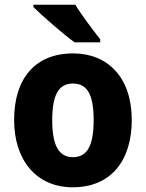

<svg xmlns="http://www.w3.org/2000/svg" viewBox="-20 -837 620 816"><path d="M300 -817H122V-807C158 -771 251 -690 297 -657H406V-670C378 -705 326 -774 300 -817ZM540 -327C540 -509 437 -610 291 -610C128 -610 40 -502 40 -327C40 -156 135 -41 289 -41C454 -41 540 -157 540 -327ZM202 -326C202 -432 228 -482 290 -482C353 -482 378 -431 378 -327C378 -222 353 -169 290 -169C228 -169 202 -222 202 -326Z"/></svg>

Font: Noto Sans Tamil UI SemiCondensed ExtraBold
Style: Regular
Weight: 800
Width: 4
Designer: Jelle Bosma - Monotype Design Team
Foundry: Monotype Imaging Inc.
Version: Version 2.004